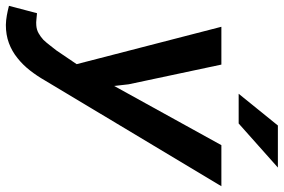

<svg xmlns="http://www.w3.org/2000/svg" viewBox="-181 -585 978 662"><g transform="rotate(90 308.0 -254.0)"><path d="M267.6 -209 199.7 -528.3H69.3L198.2 -29.3L150.9 40.5Q142.1 51.3 133.1 63.2Q124 75.2 114.3 85.4Q103.5 95.2 91.3 102.1Q79.1 108.9 64 109.9Q54.2 110.8 43.5 109.4Q32.7 107.9 22.5 107.4L-2.9 204.1Q13.7 208.5 30 211.4Q46.4 214.4 63 214.8Q97.2 214.8 125.5 204.3Q153.8 193.8 177.2 174.8Q200.2 156.7 219.5 132.1Q238.8 107.4 254.4 80.1L619.1 -528.3H477.5L273.4 -158.7ZM409.7 -723.1 300.3 -587.9H402.8L554.7 -723.1Z"/></g></svg>

Font: Roboto Mono SemiBold
Style: Italic
Weight: 600
Italic angle: -10°
Monospace: yes
Designer: Google
Version: Version 3.000